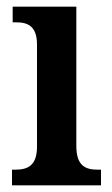

<svg xmlns="http://www.w3.org/2000/svg" viewBox="-20 -556 337 576"><path d="M16 0H283V-47H273C237 -47 209 -58 209 -118V-536H18V-489H29C63 -489 91 -478 91 -422V-116C91 -58 62 -47 26 -47H16Z"/></svg>

Font: Noto Serif Tamil Condensed SemiBold
Style: Italic
Weight: 600
Width: 3
Italic angle: -12°
Designer: Indian Type Foundry, Tom Grace, and the Monotype Design Team
Foundry: Monotype Imaging Inc.
Version: Version 2.003